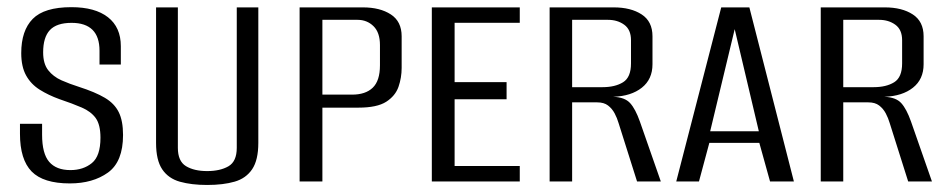

<svg xmlns="http://www.w3.org/2000/svg" viewBox="-20 -516 2699 546"><path d="M178.5 5.6Q103.3 5.6 70 -28.3Q36.8 -62.3 36.8 -135.5V-164H99.7V-133Q99.7 -79.3 119.8 -55.8Q140 -32.3 180.2 -32.3Q216.8 -32.3 241.3 -52.3Q265.7 -72.2 265.7 -124.4Q265.7 -161.4 252.2 -180.2Q238.6 -198.9 212.7 -210.1Q186.9 -221.3 148.6 -234.2Q117.9 -245.3 93 -260.9Q68 -276.5 54.2 -301.5Q40.4 -326.5 40.4 -365Q40.4 -429.1 73.1 -462.3Q105.8 -495.6 183 -495.6Q250.4 -495.6 287 -467Q323.6 -438.4 323.6 -384.7V-332.5H263V-371.6Q263 -411.3 243.1 -431.1Q223.1 -451 183.6 -451Q141 -451 121.8 -430.4Q102.7 -409.9 102.7 -367.1Q102.7 -334.6 117.2 -316.2Q131.8 -297.7 155.1 -287.5Q178.5 -277.2 204.2 -269.1Q250.9 -254.1 278.3 -237.8Q305.6 -221.6 317.7 -197Q329.9 -172.5 329.9 -132Q329.9 -56.2 287.1 -25.3Q244.2 5.6 178.5 5.6Z M569 10Q524.5 10 491.7 0.8Q458.9 -8.4 441.3 -34.5Q423.8 -60.5 423.8 -109.4V-495H485.8V-95.6Q485.8 -57.5 508.9 -43.5Q532.1 -29.5 569 -29.5Q605.9 -29.5 629.6 -43.1Q653.3 -56.8 653.3 -95.6V-495H714.6V-109.7Q714.6 -60.8 697.1 -34.8Q679.5 -8.7 647.2 0.6Q614.9 10 569 10Z M832 0V-495H1012Q1060.7 -495 1091.4 -475Q1122.2 -455 1122.2 -412.8V-322.9Q1122.2 -295.3 1113.3 -269.3Q1104.3 -243.4 1078.3 -226.6Q1052.2 -209.9 999.4 -209.9H896.8V0ZM896.8 -246.9H981.1Q1019.6 -246.9 1040 -266.6Q1060.5 -286.3 1060.5 -330.3V-387.8Q1060.5 -423.7 1042.1 -441.6Q1023.7 -459.6 996.9 -459.6H896.8Z M1208 0V-495H1458.1V-451.1H1272.8V-282.4H1420.6V-233.7H1272.8V-44H1458.1V0Z M1543 0V-495H1725.3Q1774 -495 1804.7 -475Q1835.5 -455 1835.5 -412.8V-333.2Q1835.5 -290.6 1805.2 -266.6Q1774.9 -242.6 1724.3 -240.8V-240.7Q1756.9 -239.4 1772 -222.7Q1787.1 -206 1799.7 -170.3L1859.2 0H1791.6L1739.1 -166Q1735 -180.1 1727.9 -193.6Q1720.7 -207.1 1709.1 -216Q1697.5 -224.9 1678.4 -224.9H1607V0ZM1607 -268.1H1693.3Q1729.2 -268.1 1751.8 -282.1Q1774.4 -296 1774.4 -335.7V-401.7Q1774.4 -431.8 1755.1 -445.7Q1735.9 -459.6 1709.1 -459.6H1607Z M1903.1 0 2031 -495H2111L2237.6 0H2169.8L2139.3 -109.8H1997.2L1967.7 0ZM1999.6 -142.8H2137.9L2069.3 -433.1Z M2314 0V-495H2496.3Q2545 -495 2575.7 -475Q2606.5 -455 2606.5 -412.8V-333.2Q2606.5 -290.6 2576.2 -266.6Q2545.9 -242.6 2495.3 -240.8V-240.7Q2527.9 -239.4 2543 -222.7Q2558.1 -206 2570.7 -170.3L2630.2 0H2562.6L2510.1 -166Q2506 -180.1 2498.9 -193.6Q2491.7 -207.1 2480.1 -216Q2468.5 -224.9 2449.4 -224.9H2378V0ZM2378 -268.1H2464.3Q2500.2 -268.1 2522.8 -282.1Q2545.4 -296 2545.4 -335.7V-401.7Q2545.4 -431.8 2526.1 -445.7Q2506.9 -459.6 2480.1 -459.6H2378Z"/></svg>

Font: Alumni Sans SC Thin
Style: Regular
Weight: 100
Designer: Robert E. Leuschke
Foundry: Robert E. Leuschke
Version: Version 1.018